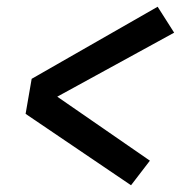

<svg xmlns="http://www.w3.org/2000/svg" viewBox="-20 -626 540 570"><path d="M369 -76 56 -288 74 -392 448 -606 497 -529 150 -339 425 -149Z"/></svg>

Font: Iosevka Curly Slab Semibold
Style: Italic
Weight: 600
Italic angle: -9°
Monospace: yes
Designer: Belleve Invis
Foundry: Belleve Invis
Version: Version 22.1.2; ttfautohint (v1.8.4)